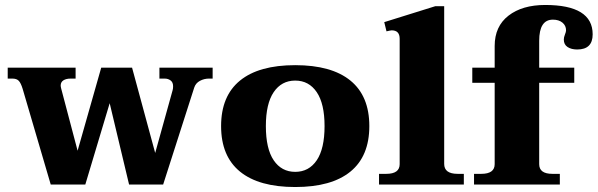

<svg xmlns="http://www.w3.org/2000/svg" viewBox="-20 -742 2403 772"><path d="M835 -470V-426H820Q801 -426 784 -417Q767 -408 761 -390L636 0H499L421 -327L323 0H184L71 -385Q64 -408 55.5 -417Q47 -426 30 -426H11V-470H284V-426H264Q246 -426 235 -419Q224 -412 224 -398Q224 -394 226 -386L292 -136L387 -470H511L604 -127L674 -379Q676 -385 676 -395Q676 -411 666 -418.5Q656 -426 642 -426H621V-470Z M869 -235Q869 -356 945 -418Q1021 -480 1167 -480Q1313 -480 1389 -418Q1465 -356 1465 -235Q1465 -114 1389 -52Q1313 10 1167 10Q1021 10 945 -52Q869 -114 869 -235ZM1285 -235Q1285 -325 1253.5 -371.5Q1222 -418 1167 -418Q1112 -418 1080.5 -371.5Q1049 -325 1049 -235Q1049 -144 1080.5 -97.5Q1112 -51 1167 -51Q1222 -51 1253.5 -97.5Q1285 -144 1285 -235Z M1504 -43H1533Q1587 -43 1587 -82V-586Q1587 -620 1555 -620Q1551 -620 1534 -616L1525 -653L1730 -717H1766V-83Q1766 -43 1820 -43H1845V0H1504Z M2363 -604Q2363 -543 2301 -543Q2277 -543 2262 -553Q2247 -563 2247 -583Q2247 -592 2251.5 -603Q2256 -614 2256 -620Q2256 -639 2241.5 -651Q2227 -663 2203 -663Q2148 -663 2148 -578V-470H2289V-409H2148V-82Q2148 -43 2201 -43H2231V0H1886V-43H1915Q1969 -43 1969 -82V-409H1879V-470H1969V-557Q1969 -636 2024.5 -679Q2080 -722 2172 -722Q2363 -722 2363 -604Z"/></svg>

Font: Taviraj Bold
Style: Regular
Weight: 700
Designer: Katatrad Team
Foundry: CadsonDemak
Version: Version 1.030